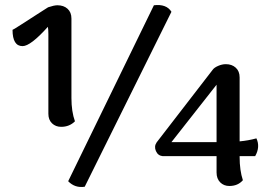

<svg xmlns="http://www.w3.org/2000/svg" viewBox="-20 -731 1069 766"><path d="M594 -710Q644 -716 664 -684L318 14Q279 20 252 -8ZM265 -340Q265 -286 279 -247Q257 -225 224 -225Q202 -225 187.5 -239Q173 -253 173 -277V-595Q173 -614 171 -624Q102 -547 70 -547Q30 -547 30 -612Q32 -612 63 -632Q94 -652 129 -674.5Q164 -697 172 -702Q196 -710 209 -710Q234 -710 249.5 -696Q265 -682 265 -657ZM998 -108H936V-105Q936 -51 949 -12Q929 11 895 11Q873 11 858.5 -3.5Q844 -18 844 -43V-108H629Q610 -110 602 -128.5Q594 -147 605 -163L828 -452Q834 -461 850 -468Q866 -475 881 -475Q905 -475 920.5 -461Q936 -447 936 -422V-167Q970 -170 1003 -179Q1019 -145 998 -108ZM664 -164H844V-393Z"/></svg>

Font: Arima Koshi Semi Bold
Style: Regular
Weight: 600
Designer: Joana Correia and Natanael Gama
Foundry: NDISCOVER
Version: Version 1.019;PS 001.019;hotconv 1.0.88;makeotf.lib2.5.64775